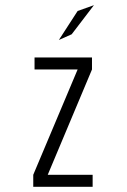

<svg xmlns="http://www.w3.org/2000/svg" viewBox="-20 -722 490 742"><path d="M108.5 0V-46.5L280 -453.5H113.5V-500H335.5V-453.5L164.5 -46.5H338V0ZM207.5 -567.5 280 -679.5 343 -702 257 -589.5Z"/></svg>

Font: Trispace Condensed ExtraLight
Style: Regular
Weight: 200
Width: 3
Designer: Tyler Finck
Foundry: Etcetera Type Company
Version: Version 1.210; ttfautohint (v1.8.3)